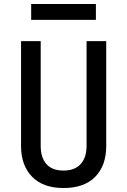

<svg xmlns="http://www.w3.org/2000/svg" viewBox="-20 -937 640 967"><path d="M300 10Q197 10 141.5 -47Q86 -104 86 -202V-730H185V-202Q185 -144 213.5 -111Q242 -78 300 -78Q357 -78 386.5 -111Q416 -144 416 -202V-730H515V-202Q515 -103 459.5 -46.5Q404 10 300 10ZM137 -837V-917H463V-837Z"/></svg>

Font: Tiny Medium
Style: Regular
Weight: 500
Monospace: yes
Designer: Philipp Nurullin, Konstantin Bulenkov
Foundry: JetBrains
Version: Version 2.251; ttfautohint (v1.8.4.7-5d5b)